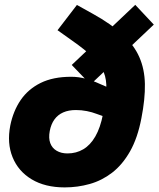

<svg xmlns="http://www.w3.org/2000/svg" viewBox="-20 -786 672 814"><path d="M363.8 -427.9 284.1 -510.6 553.4 -765.5 632.1 -681.7ZM254.2 8.5Q171.3 8.5 114.3 -25.7Q57.4 -60 33.3 -119.5Q9.1 -179 23.6 -254Q36.1 -315.5 67.6 -361.8Q99.2 -408 152.1 -434.3Q205.1 -460.5 281.5 -460.5Q313.6 -460.5 343.6 -452.2Q373.6 -444 400.6 -431.5L454 -408.4L436.1 -286.8L389 -303.4Q370.9 -310.5 348.2 -315Q325.4 -319.5 302 -319.5Q270.8 -319.5 247.9 -309.4Q225 -299.3 210.7 -279.4Q196.4 -259.6 190.9 -230.4Q185.3 -200.3 193.1 -179.2Q200.9 -158.1 220.2 -146.8Q239.5 -135.5 266.1 -135.5Q303.2 -135.5 333 -153.1Q362.9 -170.6 384.2 -207.6Q405.6 -244.7 416.6 -301.8Q428.6 -364.5 430.7 -406.4Q432.7 -448.3 419.7 -480.1Q406.7 -512 374.3 -543.3Q341.8 -574.6 284.8 -614.6L223.9 -657.9L306.1 -765L374.3 -727.1Q452.3 -683.6 500.2 -639.3Q548.2 -595.1 570.6 -544.1Q593.1 -493.1 594.3 -429.8Q595.5 -366.5 579.5 -285Q563.5 -201 531.3 -144.2Q499 -87.5 455.5 -54Q412 -20.5 360.5 -6Q309.1 8.5 254.2 8.5Z"/></svg>

Font: REM Medium
Style: Italic
Weight: 500
Italic angle: -11°
Designer: Octavio Pardo
Foundry: Ashler Design
Version: Version 1.005;gftools[0.9.28]